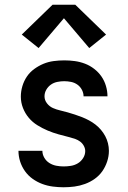

<svg xmlns="http://www.w3.org/2000/svg" viewBox="-20 -783 540 811"><path d="M248 8Q226 8 203 5Q180 2 158.5 -6Q137 -14 118 -27.5Q99 -41 85.5 -60Q72 -79 65 -101Q58 -123 58 -146Q58 -146 58 -146Q58 -146 58 -146H159Q159 -131 167 -117Q175 -103 188.5 -94.5Q202 -86 217.5 -83Q233 -80 249 -80Q264 -80 279.5 -82.5Q295 -85 308.5 -93Q322 -101 331 -115Q340 -129 340 -145Q340 -156 334 -167Q328 -178 318.5 -185Q309 -192 298 -196Q287 -200 275 -203Q251 -209 227.5 -215.5Q204 -222 181.5 -231.5Q159 -241 138 -254Q117 -267 101.5 -285.5Q86 -304 77 -327Q68 -350 68 -375Q68 -397 74.5 -419Q81 -441 93.5 -459.5Q106 -478 124.5 -491.5Q143 -505 163.5 -513.5Q184 -522 206.5 -525Q229 -528 252 -528Q274 -528 296 -525Q318 -522 339 -514Q360 -506 378 -492Q396 -478 408.5 -460Q421 -442 427.5 -420Q434 -398 434 -376Q434 -376 434 -376Q434 -376 434 -376H333Q333 -390 326 -403.5Q319 -417 307 -425.5Q295 -434 280.5 -437Q266 -440 251 -440Q237 -440 222 -437Q207 -434 195 -425.5Q183 -417 175.5 -404Q168 -391 168 -376Q168 -360 178.5 -346.5Q189 -333 204 -326.5Q219 -320 234.5 -316.5Q250 -313 265.5 -308.5Q281 -304 296.5 -299Q312 -294 327 -288Q342 -282 356 -274.5Q370 -267 383 -257Q396 -247 406.5 -234.5Q417 -222 424.5 -208Q432 -194 436 -178Q440 -162 440 -146Q440 -123 432.5 -100.5Q425 -78 412 -59.5Q399 -41 380 -27.5Q361 -14 339 -6Q317 2 294.5 5Q272 8 248 8ZM143 -580 72 -637 202 -763H298L428 -637L357 -580L250 -706Z"/></svg>

Font: Zed Sans Semibold
Style: Regular
Weight: 600
Designer: Belleve Invis
Foundry: Belleve Invis
Version: Version 1.0.0; ttfautohint (v1.8.4)